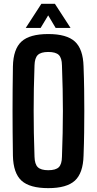

<svg xmlns="http://www.w3.org/2000/svg" viewBox="-20 -989 514 1018"><path d="M236 8.5Q137.5 8.5 94 -31.2Q50.5 -71 48.5 -163.5Q47.5 -229.5 47 -287.8Q46.5 -346 46.5 -401.5Q46.5 -457 47 -514.8Q47.5 -572.5 48.5 -637Q50.5 -729 94 -768.8Q137.5 -808.5 236 -808.5Q333.5 -808.5 377 -768.8Q420.5 -729 423 -637Q425.5 -572 426.2 -514.2Q427 -456.5 427 -400.8Q427 -345 426.2 -287Q425.5 -229 423 -163.5Q420.5 -71 377 -31.2Q333.5 8.5 236 8.5ZM236 -86.5Q275.5 -86.5 291.8 -102.5Q308 -118.5 308.5 -158Q311 -224 312.2 -283.5Q313.5 -343 313.5 -400.2Q313.5 -457.5 312.2 -517Q311 -576.5 308.5 -642.5Q308 -681.5 291.8 -697.5Q275.5 -713.5 236 -713.5Q197 -713.5 180.5 -697.5Q164 -681.5 163 -642.5Q160.5 -577.5 159.5 -518.2Q158.5 -459 158.5 -401.8Q158.5 -344.5 159.5 -284.8Q160.5 -225 163 -158Q164 -118.5 180.5 -102.5Q197 -86.5 236 -86.5ZM116.5 -841 199.5 -969H271L354 -841H275L235.5 -907.5L195.5 -841Z"/></svg>

Font: Big Shoulders Text Thin
Style: Bold
Weight: 700
Version: Version 2.002